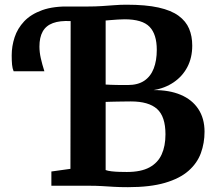

<svg xmlns="http://www.w3.org/2000/svg" viewBox="-20 -770 892 796"><path d="M510.5 6Q476.5 6 452 4.5Q427.5 3 403 1.5Q378.5 0 344.5 0H193V-59L272 -70L273 -743H344Q375 -743 402 -744.8Q429 -746.5 454 -748.5Q479 -750.5 504.5 -750.5Q584.5 -750.5 637.2 -738.8Q690 -727 720.5 -704.5Q751 -682 764 -651Q777 -620 777 -581Q777 -531 756.8 -492.2Q736.5 -453.5 700 -428.8Q663.5 -404 616.5 -396.5Q681.5 -397 729 -377Q776.5 -357 802.2 -318Q828 -279 828 -224Q828 -177 812.8 -135.2Q797.5 -93.5 761.5 -61.8Q725.5 -30 664 -12Q602.5 6 510.5 6ZM506 -57Q564.5 -57 599.5 -76Q634.5 -95 650.2 -129.8Q666 -164.5 666 -213Q666 -287 631.2 -318.2Q596.5 -349.5 522.5 -349.5Q511 -349.5 496.2 -349.2Q481.5 -349 466.5 -348.8Q451.5 -348.5 439 -348.2Q426.5 -348 418 -347.5V-65Q427 -61.5 442.2 -59.8Q457.5 -58 474.5 -57.5Q491.5 -57 506 -57ZM510 -417.5Q551.5 -417.5 578 -435.2Q604.5 -453 617.2 -485.8Q630 -518.5 630 -563.5Q630 -628 600 -659Q570 -690 496.5 -690Q484.5 -690 469 -689Q453.5 -688 439.5 -686.8Q425.5 -685.5 418 -685V-419.5Q426.5 -419 438.2 -418.5Q450 -418 463 -417.8Q476 -417.5 488.5 -417.5Q501 -417.5 510 -417.5ZM36.5 -474.5Q31.5 -486 30 -502Q28.5 -518 28.5 -540.5Q28.5 -578.5 40.5 -615.2Q52.5 -652 80.2 -681.5Q108 -711 155.2 -728Q202.5 -745 273.5 -743L279.5 -713L273.5 -682.5Q228 -685 199.2 -674.2Q170.5 -663.5 157 -639.2Q143.5 -615 143.5 -577Q143.5 -554 149 -529.2Q154.5 -504.5 164 -474.5Z"/></svg>

Font: Merriweather 20pt
Style: Bold
Weight: 700
Version: Version 2.100